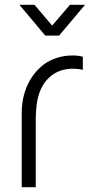

<svg xmlns="http://www.w3.org/2000/svg" viewBox="-20 -775 388 795"><path d="M70 -307.5V0H128V-267.5C128 -333 132 -409.5 187.5 -457.5C229 -493 280.5 -495 323 -486V-540C275.5 -553.5 199.5 -542.5 152 -500.5C109.5 -464.5 70 -400.5 70 -307.5ZM60.5 -755 167.5 -627.5H224.5L332 -755H269.5L196 -669L123 -755Z"/></svg>

Font: Eudonet Light
Style: Regular
Weight: 300
Designer: Mikhail Sharanda
Foundry: Mikhail Sharanda
Version: Version 4.503;Glyphs 3.1.2 (3151)